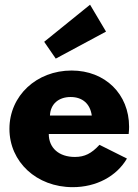

<svg xmlns="http://www.w3.org/2000/svg" viewBox="-20 -779 587 814"><path d="M20 -232.7C20 -92.7 135 14.5 288.2 14.5C388.2 14.5 474.1 -31.4 518.2 -106.8L401.8 -165C367.7 -128.2 339.1 -113.6 297.3 -113.6C230 -113.6 186.8 -151.8 186.8 -210.9H525.5C526.8 -224.1 527.3 -232.3 527.3 -241.4C527.3 -380 425.9 -480 283.6 -480C135 -480 20 -373.2 20 -232.7ZM167.3 -601.8 216.4 -530.5 429.5 -645 361.8 -759.1ZM191.8 -289.1C193.6 -337.3 227.7 -367.7 279.5 -367.7C329.5 -367.7 362.3 -339.1 369.1 -289.1Z"/></svg>

Font: Spartan MB ExtBd
Style: Regular
Weight: 800
Designer: Matt Bailey, Mirko Velimirovic
Foundry: Matt Bailey
Version: Version 1.005